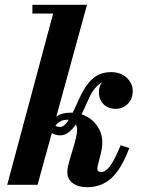

<svg xmlns="http://www.w3.org/2000/svg" viewBox="-20 -770 591 800"><path d="M518.5 -153Q486.5 -67 445 -28.5Q403.5 10 343 10Q306 10 283.2 -6.8Q260.5 -23.5 260.5 -53.5Q260.5 -64 263 -75.8Q265.5 -87.5 268.5 -97.5L283 -147Q291.5 -173 298.2 -203Q305 -233 296.5 -252Q283 -232 266.5 -219Q250 -206 230.5 -206Q212 -206 196 -215.5Q194.5 -210.5 192.5 -203.5L136.5 0H10L201.5 -713.5H115V-750H342.5L214.5 -283.5Q227 -293.5 242 -297Q257 -300.5 274.5 -300.5Q279 -300.5 283 -300.5Q290 -314 296.8 -329.2Q303.5 -344.5 310.5 -360Q333 -411 364 -440.2Q395 -469.5 443.5 -469.5Q483 -469.5 508 -446Q533 -422.5 533 -391Q533 -357.5 512.2 -337Q491.5 -316.5 461.5 -316.5Q431.5 -316.5 411.8 -335.5Q392 -354.5 392 -386.5Q392 -409 404.5 -426.5Q371.5 -409 347.5 -353.5Q341 -339 334.2 -323.8Q327.5 -308.5 320 -293.5Q366 -278.5 391 -235.8Q416 -193 400 -131L387 -78Q386 -74 385.8 -70.8Q385.5 -67.5 385.5 -66Q385.5 -53 401.5 -53Q418 -53 436.2 -75Q454.5 -97 483 -165ZM262 -271Q243 -271 230.8 -264Q218.5 -257 211 -246.5Q218.5 -241 230.5 -241Q240 -241 249 -249Q258 -257 266.5 -271Q264.5 -271 262 -271Z"/></svg>

Font: Bodoni* 06pt
Style: Bold Italic
Weight: 700
Italic angle: -13°
Version: Version 2.3